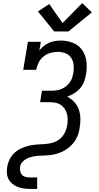

<svg xmlns="http://www.w3.org/2000/svg" viewBox="-20 -1005 640 1240"><path d="M330 -802 225 -931 298 -979 384 -856 511 -985 573 -925 422 -802ZM174 215Q153 215 132 212Q111 209 92.5 201.5Q74 194 59 181.5Q44 169 35 151.5Q26 134 24.5 113Q23 92 27 71Q31 46 43 22.5Q55 -1 75 -19Q95 -37 119.5 -48Q144 -59 168.5 -64.5Q193 -70 218 -71.5Q243 -73 268.5 -74.5Q294 -76 319 -83Q344 -90 365 -106.5Q386 -123 398 -147Q410 -171 414 -196Q417 -215 417 -234Q417 -253 412 -270.5Q407 -288 397 -303Q387 -318 372 -328Q357 -338 338.5 -341.5Q320 -345 301 -345H239L251 -419H313Q329 -419 345.5 -421.5Q362 -424 377.5 -430.5Q393 -437 407 -448Q421 -459 431 -473Q441 -487 446 -503Q451 -519 454 -535Q458 -560 455.5 -585.5Q453 -611 440 -631Q427 -651 403.5 -660.5Q380 -670 354 -670Q330 -670 305.5 -663Q281 -656 261 -640Q241 -624 229.5 -601Q218 -578 214 -554H130L160 -735H244L234 -679Q247 -695 263 -708Q279 -721 297.5 -729Q316 -737 335.5 -740Q355 -743 374 -743Q415 -743 452 -728Q489 -713 511 -681Q533 -649 538 -608.5Q543 -568 536 -527Q532 -503 523.5 -479.5Q515 -456 498.5 -436.5Q482 -417 460 -403Q438 -389 414 -381Q439 -368 458.5 -347.5Q478 -327 488 -300Q498 -273 499 -243Q500 -213 495 -183Q493 -166 488 -148.5Q483 -131 475 -114.5Q467 -98 455.5 -83.5Q444 -69 429.5 -56.5Q415 -44 399 -34.5Q383 -25 366 -18.5Q349 -12 331 -8Q313 -4 296 -2.5Q279 -1 261 -0.5Q243 0 225.5 1.5Q208 3 190.5 6.5Q173 10 156.5 17.5Q140 25 126.5 39Q113 53 110 71Q108 85 110.5 99.5Q113 114 122 124Q131 134 145 137.5Q159 141 174 141H220V215Z"/></svg>

Font: Iosevka Etoile Oblique
Style: Regular
Weight: 400
Italic angle: -9°
Designer: Belleve Invis
Foundry: Belleve Invis
Version: Version 15.5.2; ttfautohint (v1.8.4)